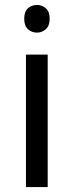

<svg xmlns="http://www.w3.org/2000/svg" viewBox="-20 -757 298 777"><path d="M173 -536V0H85V-536ZM130 -737Q150 -737 165.5 -723.5Q181 -710 181 -681Q181 -653 165.5 -639Q150 -625 130 -625Q108 -625 93 -639Q78 -653 78 -681Q78 -710 93 -723.5Q108 -737 130 -737Z"/></svg>

Font: lguzrati15
Style: Book
Weight: 400
Designer: Jelle Bosma - Monotype Design Team, Universal Thirst
Foundry: Monotype Imaging Inc.
Version: Version 2.106